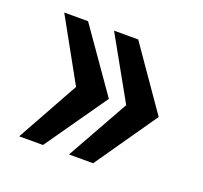

<svg xmlns="http://www.w3.org/2000/svg" viewBox="-80 -618 617 583"><g transform="rotate(20 228.0 -326.0)"><path d="M196 -126 308 -326 196 -526H274L413 -326L274 -126ZM35 -126 146 -326 35 -526H112L252 -326L112 -126Z"/></g></svg>

Font: Archivo Narrow Medium
Style: Regular
Weight: 500
Designer: Hector Gatti
Foundry: Omnibus-Type
Version: Version 3.002